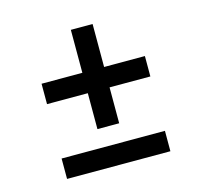

<svg xmlns="http://www.w3.org/2000/svg" viewBox="-81 -595 712 682"><g transform="rotate(-15 275.0 -254.0)"><path d="M315 -275V-143H235V-275H85V-350H235V-508H315V-350H465V-275ZM85 0V-75H465V0Z"/></g></svg>

Font: Share
Style: Regular
Weight: 400
Designer: Ralph du Carrois
Version: Version 1.002